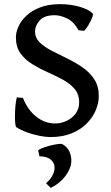

<svg xmlns="http://www.w3.org/2000/svg" viewBox="-20 -650 540 931"><path d="M224.6 14.6Q202.1 14.6 172.1 8.8Q142.1 2.9 112.1 -7.8Q82 -18.6 59.1 -33.2Q55.7 -35.2 54 -51.3Q52.2 -67.4 52.5 -90.6Q52.7 -113.8 54.9 -137.5Q57.1 -161.1 61.5 -177.7L91.3 -175.3Q113.8 -117.7 155.5 -84.5Q197.3 -51.3 247.1 -51.3Q276.4 -51.3 303.2 -64Q330.1 -76.7 346.9 -99.6Q363.8 -122.6 363.8 -153.3Q363.8 -192.9 341.6 -219Q319.3 -245.1 284.4 -263.9Q249.5 -282.7 210.4 -300Q171.4 -317.4 136.5 -338.9Q101.6 -360.4 79.3 -391.4Q57.1 -422.4 57.1 -469.7Q57.1 -492.7 69.1 -520.3Q81.1 -547.9 106.9 -572.8Q132.8 -597.7 173.6 -613.8Q214.4 -629.9 271.5 -629.9Q321.3 -629.9 366 -617.2Q410.6 -604.5 428.7 -585Q433.6 -581.1 426.3 -563.2Q418.9 -545.4 407.7 -526.6Q396.5 -507.8 388.2 -500.5L360.8 -503.4Q337.9 -544.9 305.4 -560.5Q272.9 -576.2 245.1 -576.2Q194.8 -576.2 172.4 -550.8Q149.9 -525.4 149.9 -497.6Q149.9 -466.8 172.1 -444.8Q194.3 -422.9 229.7 -404.5Q265.1 -386.2 304.4 -367.2Q343.8 -348.1 379.2 -324Q414.6 -299.8 436.8 -266.1Q459 -232.4 459 -184.1Q459 -151.4 444.8 -116.7Q430.7 -82 401.6 -52.2Q372.6 -22.5 328.4 -3.9Q284.2 14.6 224.6 14.6ZM226.1 261.2 203.1 238.3Q220.2 225.1 232.2 204.6Q244.1 184.1 244.6 164.6Q245.6 142.6 228 125.7Q210.4 108.9 171.4 107.4L165 79.1Q174.8 70.8 198 63.2Q221.2 55.7 244.9 51Q268.6 46.4 280.3 47.9Q304.2 59.6 315.9 83.7Q327.6 107.9 325.7 136.2Q323.2 168.5 297.1 203.6Q271 238.8 226.1 261.2Z"/></svg>

Font: David Libre Medium
Style: Regular
Weight: 500
Designer: Ismar David, J. Victor Gaultney, Annie Olsen and Meir Sadan
Foundry: Monotype Imaging Inc. & SIL International
Version: Version 1.100; ttfautohint (v1.8.4.7-5d5b)